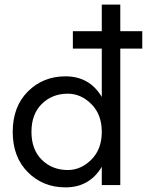

<svg xmlns="http://www.w3.org/2000/svg" viewBox="-20 -800 635 830"><path d="M273 -65Q330 -65 375 -110Q420 -155 420 -230Q420 -305 375 -350Q330 -395 273 -395Q206 -395 161 -351Q116 -307 116 -230Q116 -153 161 -109Q206 -65 273 -65ZM263 -470Q367 -470 420 -381V-590H295V-665H420V-780H500V-665H595V-590H500V0H420V-79Q367 10 263 10Q166 10 100.5 -55.5Q35 -121 35 -230Q35 -339 100.5 -404.5Q166 -470 263 -470Z"/></svg>

Font: renner_400book
Style: Book
Weight: 400
Version: Version 003.000 ; ttfautohint (v0.97) -l 8 -r 50 -G 200 -x 1